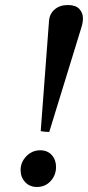

<svg xmlns="http://www.w3.org/2000/svg" viewBox="-20 -731 350 764"><path d="M142 -209 175 -647Q177 -676 197.5 -693.5Q218 -711 250 -711Q281 -711 295.5 -695.5Q310 -680 310 -658Q310 -642 304.5 -624Q299 -606 295 -593L176 -206Q160 -206 142 -209ZM127 13Q98 13 80 -6.5Q62 -26 62 -54Q62 -86 85 -109.5Q108 -133 140 -133Q169 -133 186 -114Q203 -95 203 -67Q203 -34 181.5 -10.5Q160 13 127 13Z"/></svg>

Font: Castoro
Style: Italic
Weight: 400
Italic angle: -11°
Designer: John Hudson with Paul Hanslow, assisted by Kaja Sojewska.
Foundry: Tiro Typeworks Ltd.
Version: Version 2.04